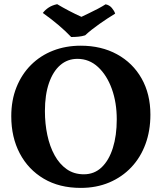

<svg xmlns="http://www.w3.org/2000/svg" viewBox="-20 -908 789 937"><path d="M374 9Q269.6 9 193.8 -35.8Q118 -80.6 76.5 -159.3Q35 -238 35 -340.6Q35 -419 60.5 -482.5Q86 -546 131.6 -591.4Q177.2 -636.8 239 -660.9Q300.8 -685 374 -685Q474.4 -685 551.2 -643Q628 -601 671 -525.1Q714 -449.2 714 -348.4Q714 -270.2 690 -204.9Q666 -139.6 620.9 -91.8Q575.8 -44 513.2 -17.5Q450.6 9 374 9ZM389.2 -57.4Q440.4 -57.4 476.1 -91.5Q511.8 -125.6 530.8 -186Q549.8 -246.4 549.8 -325.4Q549.8 -407.6 525.7 -474.3Q501.6 -541 458.5 -580.9Q415.4 -620.8 357.8 -620.8Q309.6 -620.8 274.2 -590.3Q238.8 -559.8 219 -502.7Q199.2 -445.6 199.2 -365.8Q199.2 -304.6 211 -248.9Q222.8 -193.2 246.5 -150.2Q270.2 -107.2 305.7 -82.3Q341.2 -57.4 389.2 -57.4ZM327.4 -727.4Q301 -755.4 266.2 -785Q231.4 -814.6 189 -844.8Q200.6 -860 217.4 -871.1Q234.2 -882.2 259 -887.6Q284.6 -872.2 316.4 -855.5Q348.2 -838.8 377.4 -825.8Q392.6 -833.4 414.7 -843.7Q436.8 -854 458.6 -865.7Q480.4 -877.4 495.4 -887Q514.2 -883.2 526.1 -868.9Q538 -854.6 542 -841.6Q505 -819 465.2 -791.1Q425.4 -763.2 395.4 -735.6Q379.6 -730.6 362.3 -729Q345 -727.4 327.4 -727.4Z"/></svg>

Font: Vollkorn
Style: Regular
Weight: 400
Designer: Friedrich Althausen
Foundry: Friedrich Althausen
Version: Version 4.104